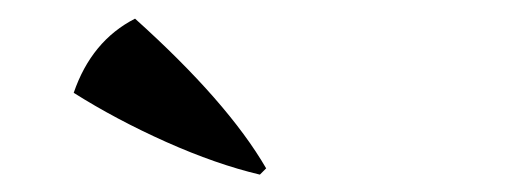

<svg xmlns="http://www.w3.org/2000/svg" viewBox="-20 -936 576 211"><path d="M272.5 -751 265.6 -744.1Q217.8 -755.4 162.6 -780Q107.4 -804.7 61 -834Q80.6 -891.1 128.4 -915.5Q230 -824.2 272.5 -751Z"/></svg>

Font: Cinzel Bold
Style: Regular
Weight: 700
Designer: Natanael Gama
Version: Version 1.001;PS 001.001;hotconv 1.0.56;makeotf.lib2.0.21325